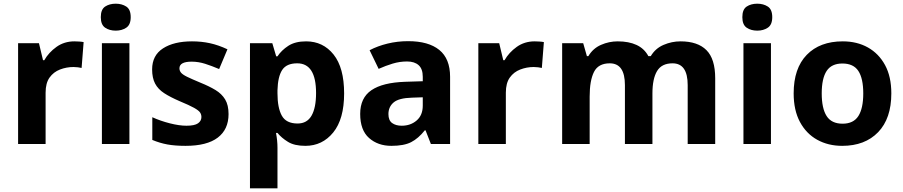

<svg xmlns="http://www.w3.org/2000/svg" viewBox="-20 -780 4893 1040"><path d="M383 -556Q394 -556 409 -555Q424 -554 433 -552L422 -412Q415 -414 401.5 -415.5Q388 -417 378 -417Q340 -417 305 -403.5Q270 -390 248.5 -360Q227 -330 227 -278V0H78V-546H191L213 -454H220Q244 -496 286 -526Q328 -556 383 -556Z M607 -760Q640 -760 664 -744.5Q688 -729 688 -687Q688 -646 664 -630Q640 -614 607 -614Q573 -614 549.5 -630Q526 -646 526 -687Q526 -729 549.5 -744.5Q573 -760 607 -760ZM681 -546V0H532V-546Z M1218 -162Q1218 -79 1159.5 -34.5Q1101 10 985 10Q928 10 887 2.5Q846 -5 805 -22V-145Q849 -125 900 -112Q951 -99 990 -99Q1034 -99 1052.5 -112Q1071 -125 1071 -146Q1071 -160 1063.5 -171Q1056 -182 1031 -196Q1006 -210 953 -232Q902 -254 869 -275.5Q836 -297 820 -327.5Q804 -358 804 -404Q804 -480 863 -518Q922 -556 1020 -556Q1071 -556 1117 -546Q1163 -536 1212 -513L1167 -406Q1127 -423 1091 -434.5Q1055 -446 1018 -446Q952 -446 952 -410Q952 -397 960.5 -386.5Q969 -376 993.5 -364Q1018 -352 1066 -332Q1113 -313 1147 -292.5Q1181 -272 1199.5 -241.5Q1218 -211 1218 -162Z M1638 -556Q1730 -556 1787 -484.5Q1844 -413 1844 -274Q1844 -135 1785 -62.5Q1726 10 1634 10Q1575 10 1540 -11.5Q1505 -33 1483 -60H1475Q1483 -18 1483 20V240H1334V-546H1455L1476 -475H1483Q1505 -508 1542 -532Q1579 -556 1638 -556ZM1590 -437Q1532 -437 1508.5 -401Q1485 -365 1483 -291V-275Q1483 -196 1506.5 -153.5Q1530 -111 1592 -111Q1643 -111 1667.5 -153.5Q1692 -196 1692 -276Q1692 -437 1590 -437Z M2191 -557Q2301 -557 2359.5 -509.5Q2418 -462 2418 -364V0H2314L2285 -74H2281Q2246 -30 2207 -10Q2168 10 2100 10Q2027 10 1979 -32.5Q1931 -75 1931 -163Q1931 -250 1992 -291.5Q2053 -333 2175 -337L2270 -340V-364Q2270 -407 2247.5 -427Q2225 -447 2185 -447Q2145 -447 2107 -435.5Q2069 -424 2031 -407L1982 -508Q2026 -531 2079.5 -544Q2133 -557 2191 -557ZM2270 -253 2212 -251Q2140 -249 2112 -225Q2084 -201 2084 -162Q2084 -128 2104 -113.5Q2124 -99 2156 -99Q2204 -99 2237 -127.5Q2270 -156 2270 -208Z M2876 -556Q2887 -556 2902 -555Q2917 -554 2926 -552L2915 -412Q2908 -414 2894.5 -415.5Q2881 -417 2871 -417Q2833 -417 2798 -403.5Q2763 -390 2741.5 -360Q2720 -330 2720 -278V0H2571V-546H2684L2706 -454H2713Q2737 -496 2779 -526Q2821 -556 2876 -556Z M3666 -556Q3759 -556 3806.5 -508.5Q3854 -461 3854 -356V0H3705V-319Q3705 -437 3623 -437Q3564 -437 3539 -395Q3514 -353 3514 -274V0H3365V-319Q3365 -437 3283 -437Q3221 -437 3197.5 -390.5Q3174 -344 3174 -257V0H3025V-546H3139L3159 -476H3167Q3192 -518 3235.5 -537Q3279 -556 3326 -556Q3386 -556 3428 -536.5Q3470 -517 3492 -476H3505Q3530 -518 3574.5 -537Q3619 -556 3666 -556Z M4082 -760Q4115 -760 4139 -744.5Q4163 -729 4163 -687Q4163 -646 4139 -630Q4115 -614 4082 -614Q4048 -614 4024.5 -630Q4001 -646 4001 -687Q4001 -729 4024.5 -744.5Q4048 -760 4082 -760ZM4156 -546V0H4007V-546Z M4808 -274Q4808 -138 4736.5 -64Q4665 10 4542 10Q4466 10 4406.5 -23Q4347 -56 4313 -119.5Q4279 -183 4279 -274Q4279 -410 4350 -483Q4421 -556 4545 -556Q4622 -556 4681 -523Q4740 -490 4774 -427.5Q4808 -365 4808 -274ZM4431 -274Q4431 -193 4457.5 -151.5Q4484 -110 4544 -110Q4603 -110 4629.5 -151.5Q4656 -193 4656 -274Q4656 -355 4629.5 -395.5Q4603 -436 4543 -436Q4484 -436 4457.5 -395.5Q4431 -355 4431 -274Z"/></svg>

Font: Noto IKEA Latin
Style: Bold
Weight: 700
Designer: Monotype Design Team
Foundry: Monotype Imaging Inc.
Version: Version 1.0